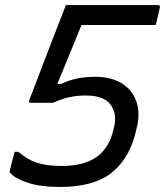

<svg xmlns="http://www.w3.org/2000/svg" viewBox="-20 -720 653 760"><path d="M241 -700H603Q617 -700 612 -687Q611 -681 607.5 -667Q604 -653 601 -639.5Q598 -626 596 -621H302Q301 -617 299 -612Q278 -561 253 -499.5Q228 -438 207 -388H223Q254 -403 286.5 -409.5Q319 -416 356 -416Q421 -416 463 -389.5Q505 -363 520.5 -316Q536 -269 520 -209L513 -181Q485 -83 415.5 -31.5Q346 20 217 20Q139 20 89 3Q39 -14 22 -34Q17 -39 19 -45Q24 -68 28.5 -84Q33 -100 38 -119H53Q88 -88 127 -75.5Q166 -63 226 -63Q305 -63 354.5 -93.5Q404 -124 424 -188L429 -207Q446 -263 420 -302.5Q394 -342 320 -342Q283 -342 251 -334.5Q219 -327 190 -313H103Q91 -313 97 -327Q104 -345 120.5 -388Q137 -431 158 -486Q179 -541 201 -597.5Q223 -654 241 -700Z"/></svg>

Font: Recursive Mn Lnr St
Style: Italic
Weight: 400
Italic angle: -15°
Monospace: yes
Version: Version 1.079;hotconv 1.0.112;makeotfexe 2.5.65598; ttfautoh